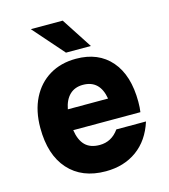

<svg xmlns="http://www.w3.org/2000/svg" viewBox="-127 -968 955 1088"><g transform="rotate(-15 350.0 -424.0)"><path d="M651 -194Q618 -90 542 -35Q466 20 359 20Q220 20 141.5 -67.5Q63 -155 63 -313Q63 -413 100 -486.5Q137 -560 203.5 -600Q270 -640 359 -640Q490 -640 564 -554.5Q638 -469 638 -313Q638 -295 637 -280.5Q636 -266 634 -253H240Q249 -193 279 -163Q309 -133 364 -133Q434 -133 477 -194ZM359 -487Q311 -487 281 -458Q251 -429 241 -375H477Q458 -487 359 -487ZM460 -688H314L156 -868H343Z"/></g></svg>

Font: Martian Mono ExtraBold
Style: Regular
Weight: 800
Monospace: yes
Designer: Roman Shamin
Foundry: Evil Martians
Version: Version 1.000; ttfautohint (v1.8.4.7-5d5b)